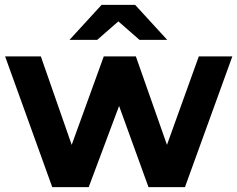

<svg xmlns="http://www.w3.org/2000/svg" viewBox="-20 -770 977 790"><path d="M467 -682 554 -606H668L536 -750H398L266 -606H380ZM798 -538 667 -174 539 -538H407L275 -174L148 -538H1L195 0H345L470 -334L591 0H741L936 -538Z"/></svg>

Font: AWKNG-Font
Style: Bold
Weight: 700
Designer: Awakening Church
Foundry: Awakening Church
Version: Version 1.700;PS 001.700;hotconv 1.0.88;makeotf.lib2.5.64775